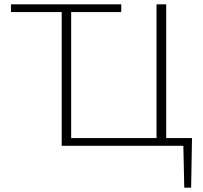

<svg xmlns="http://www.w3.org/2000/svg" viewBox="-20 -678 946 893"><path d="M31 -622V-658H544V-622ZM708 0V-658H753V0ZM282 0V-36H737V0ZM267 0V-658H311V0ZM747 0V-36H873L855 0ZM837 195 832 -36H873L869 195Z"/></svg>

Font: Ysabeau Office ExtraLight
Style: Regular
Weight: 250
Designer: Christian Thalmann (Catharsis Fonts)
Version: Version 2.001;gftools[0.9.30]; featfreeze: tnum,lnum,ss02